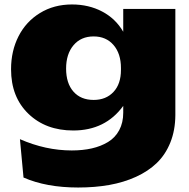

<svg xmlns="http://www.w3.org/2000/svg" viewBox="-20 -606 852 865"><path d="M29.8 -293.9Q29.8 -376.5 63.5 -442.6Q97.2 -508.8 160.2 -547.4Q223.1 -585.9 304.2 -585.9Q379.9 -585.9 440.4 -554Q501 -522 535.2 -462.9V-565.9H770V-86.9Q769.5 -19 747.6 35.6Q725.6 90.3 686.8 127.9Q647.9 165.5 592.5 190.7Q537.1 215.8 472.4 227.3Q407.7 238.8 332 238.8Q188.5 238.8 85.9 193.8L69.8 21Q186 71.8 303.2 71.8Q353 71.8 393.8 62.5Q434.6 53.2 466.8 33.7Q499 14.2 517.1 -19.5Q535.2 -53.2 535.2 -98.1V-128.9Q454.6 -18.1 310.1 -18.1Q186 -18.1 107.9 -93.5Q29.8 -168.9 29.8 -293.9ZM401.9 -155.8Q457.5 -155.8 491.2 -191.7Q524.9 -227.5 524.9 -291V-299.8Q524.9 -364.3 491.5 -403.1Q458 -441.9 401.9 -441.9Q344.7 -441.9 311.3 -402.3Q277.8 -362.8 277.8 -296.9Q277.8 -231 310.8 -193.4Q343.8 -155.8 401.9 -155.8Z"/></svg>

Font: Mattone
Style: Bold
Weight: 700
Width: 6
Designer: Nunzio Mazzaferro
Foundry: Collletttivo
Version: Version 2.000;Glyphs 3.2 (3217)